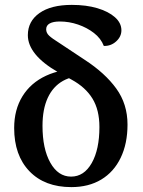

<svg xmlns="http://www.w3.org/2000/svg" viewBox="-20 -752 584 786"><path d="M272 14Q163 14 100.5 -51Q38 -116 38 -228Q38 -303 72 -358Q106 -413 168.5 -442Q231 -471 315 -470L336 -440Q279 -444 238 -421Q197 -398 175.5 -351.5Q154 -305 154 -237Q154 -143 186 -86Q218 -29 271 -29Q324 -29 355.5 -84.5Q387 -140 387 -232Q387 -302 358.5 -348.5Q330 -395 273 -426L217 -457Q156 -492 125 -530Q94 -568 94 -608Q94 -665 141.5 -698.5Q189 -732 274 -732Q333 -732 378.5 -718.5Q424 -705 450.5 -681.5Q477 -658 477 -628Q477 -602 455.5 -582.5Q434 -563 405 -564Q393 -595 364.5 -617Q336 -639 299.5 -651.5Q263 -664 225 -664Q198 -664 183.5 -656Q169 -648 169 -632Q169 -617 181.5 -605.5Q194 -594 223 -576L327 -507Q410 -453 456 -389.5Q502 -326 502 -242Q502 -164 474 -106Q446 -48 394.5 -17Q343 14 272 14Z"/></svg>

Font: Arima Thin SemiBold
Style: Regular
Weight: 600
Version: Version 1.100